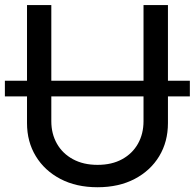

<svg xmlns="http://www.w3.org/2000/svg" viewBox="-31 -748 790 779"><path d="M739.3 -420.4V-356.9H-11.2V-420.4ZM551.3 -727.5H650.4V-248.5Q650.4 -172.9 615 -114.3Q579.6 -55.7 515.4 -22Q451.2 11.7 364.7 11.7Q278.3 11.7 214.1 -22Q149.9 -55.7 114.3 -114.3Q78.6 -172.9 78.6 -248.5V-727.5H177.2V-256.3Q177.2 -205.1 200 -165Q222.7 -125 264.9 -102.1Q307.1 -79.1 364.7 -79.1Q422.9 -79.1 464.6 -102.1Q506.3 -125 528.8 -165Q551.3 -205.1 551.3 -256.3Z"/></svg>

Font: Inter Cardless Tabular
Style: Regular
Weight: 400
Designer: Rasmus Andersson
Foundry: rsms
Version: Version 4.000;git-4fc901f